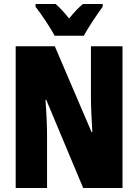

<svg xmlns="http://www.w3.org/2000/svg" viewBox="-20 -947 696 967"><path d="M255 -767H402C423 -806 469 -875 497 -913V-927H398C378 -911 355 -887 328 -854C302 -886 280 -910 260 -927H159V-913C185 -880 238 -802 255 -767ZM597 0V-714H438V-455C438 -412 441 -354 445 -282H441L256 -714H59V0H217V-263C217 -304 215 -365 209 -444H213L399 0Z"/></svg>

Font: Noto Sans Lao Looped ExtraCondensed Black
Style: Regular
Weight: 900
Width: 2
Designer: Mark Frömberg, Ben Mitchell
Foundry: The Fontpad Ltd
Version: Version 1.002